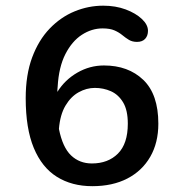

<svg xmlns="http://www.w3.org/2000/svg" viewBox="-20 -645 659 676"><path d="M346 -414.5Q431.5 -414.5 484.5 -363.8Q537.5 -313 537.5 -209.5Q537.5 -142.5 509 -93Q480.5 -43.5 428.5 -16.5Q376.5 10.5 305 10.5Q233 10.5 180.2 -22.5Q127.5 -55.5 99 -124Q70.5 -192.5 70.5 -299.5Q70.5 -381.5 93.2 -442.8Q116 -504 155 -544.5Q194 -585 242.8 -605Q291.5 -625 343.5 -625Q387 -625 422.5 -611.8Q458 -598.5 479.5 -578.2Q501 -558 501 -536.5Q501 -519 491 -508.2Q481 -497.5 462.5 -497.5Q446 -497.5 434.2 -504.5Q422.5 -511.5 410.8 -521.2Q399 -531 383 -538Q367 -545 341 -545Q303 -545 268.2 -522.5Q233.5 -500 210.2 -454.5Q187 -409 183 -340Q182.5 -335.5 182.2 -330.8Q182 -326 182 -321.5Q208.5 -364 252.2 -389.2Q296 -414.5 346 -414.5ZM187.5 -191Q200.5 -126 230.2 -97.8Q260 -69.5 303.5 -69.5Q360.5 -69.5 395.2 -104.2Q430 -139 430 -209.5Q430 -257 413.5 -284.5Q397 -312 370.5 -323.8Q344 -335.5 314 -335.5Q284.5 -335.5 257 -320.2Q229.5 -305 210.5 -273Q191.5 -241 187.5 -191Z"/></svg>

Font: Sono ExtraLight Monospace Medium
Style: Regular
Weight: 500
Version: Version 2.112